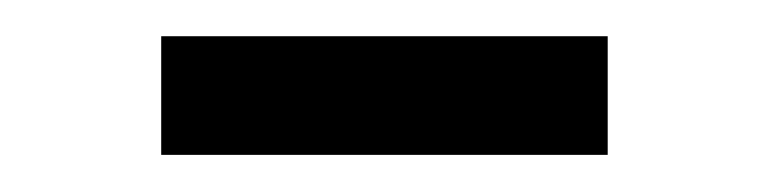

<svg xmlns="http://www.w3.org/2000/svg" viewBox="-20 -334 424 106"><path d="M69 -248.5V-314H315.5V-248.5Z"/></svg>

Font: Encode Sans SemiCondensed
Style: Regular
Weight: 400
Width: 4
Designer: Multiple Designers
Foundry: Impallari Type
Version: Version 3.002